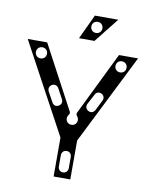

<svg xmlns="http://www.w3.org/2000/svg" viewBox="-90 -888 741 953"><g transform="rotate(10 280.0 -411.0)"><path d="M247 0H331V-196L558 -650H462L306 -331C304 -326 305 -320 310 -315C314 -310 317 -303 317 -296C317 -280 305 -268 289 -268C273 -268 261 -280 261 -296C261 -303 264 -310 268 -315C272 -320 273 -326 270 -331L100 -650H2L247 -196ZM289 -28C274 -28 264 -39 264 -54V-110C264 -125 274 -136 289 -136C304 -136 314 -125 314 -110V-54C314 -39 304 -28 289 -28ZM211 -351C198 -343 184 -348 177 -362L150 -411C143 -424 147 -438 160 -446C173 -453 187 -448 194 -435L221 -385C228 -372 224 -358 211 -351ZM81 -566C65 -566 53 -578 53 -594C53 -610 65 -622 81 -622C97 -622 109 -610 109 -594C109 -578 97 -566 81 -566ZM361 -350C347 -357 343 -371 350 -385L376 -434C382 -448 396 -453 410 -446C423 -439 427 -425 420 -412L395 -362C388 -348 374 -343 361 -350ZM482 -566C466 -566 454 -578 454 -594C454 -610 466 -622 482 -622C498 -622 510 -610 510 -594C510 -578 498 -566 482 -566ZM252 -698H330L428 -822H310ZM330 -738C314 -738 302 -750 302 -766C302 -782 314 -794 330 -794C346 -794 358 -782 358 -766C358 -750 346 -738 330 -738Z"/></g></svg>

Font: Apfel Grotezk Brukt
Style: Regular
Weight: 300
Designer: Luigi Gorlero
Foundry: © 2023, Luigi Gorlero & Collletttivo
Version: Version 2.000;Glyphs 3.2 (3217)